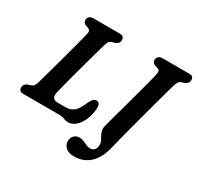

<svg xmlns="http://www.w3.org/2000/svg" viewBox="-185 -919 1376 1337"><g transform="rotate(30 503.0 -250.0)"><path d="M325.5 0H41.5Q20 0 12 -9.5Q4 -19 4.5 -33.5Q4.5 -47.5 13.2 -57.2Q22 -67 34.5 -72L55.5 -78.5Q70.5 -83.5 78.5 -93.5Q86.5 -103.5 92.5 -126Q99.5 -150.5 112.5 -197.8Q125.5 -245 141.5 -303Q157.5 -361 173 -418.5Q188.5 -476 200.2 -521.5Q212 -567 217 -588.5Q222.5 -614.5 203 -622.5L180.5 -630.5Q169 -635.5 163 -642.8Q157 -650 157 -662Q157 -679 168 -689.5Q179 -700 199.5 -700H411.5Q433 -700 440.5 -690.8Q448 -681.5 448 -667Q448 -652.5 439.2 -642.8Q430.5 -633 419 -628.5L393 -621Q381 -617.5 373.5 -609Q366 -600.5 360 -579.5Q350 -546 335.8 -494.8Q321.5 -443.5 305.8 -386.2Q290 -329 275.5 -275Q261 -221 250.8 -180.8Q240.5 -140.5 237 -124.5Q231 -93 242.2 -80Q253.5 -67 279.5 -67H342.5Q383 -67 409 -90Q435 -113 460 -173.5Q471 -196.5 481.8 -206Q492.5 -215.5 505 -215.5Q521.5 -215.5 528.5 -203.2Q535.5 -191 535 -170.5Q532.5 -121 515 -78.8Q497.5 -36.5 469.5 -10.5Q441.5 15.5 407 15.5Q388 15.5 372.5 7.8Q357 0 325.5 0ZM911 -550.5Q906.5 -534 895.8 -495Q885 -456 870.5 -402.8Q856 -349.5 840 -289.5Q824 -229.5 808.2 -170.8Q792.5 -112 779.8 -62Q767 -12 759 21Q737 109.5 686.5 155Q636 200.5 562.5 200.5Q517 200.5 494.8 179.2Q472.5 158 472.5 127.5Q472.5 103 488.8 85Q505 67 534 67Q550 67 567 74.2Q584 81.5 600.5 89Q617 96.5 631.5 96.5Q651.5 96.5 664.5 83.2Q677.5 70 678.5 40Q679 21.5 667 2Q655 -17.5 645.8 -40.8Q636.5 -64 644.5 -94Q647 -104 656.2 -137.5Q665.5 -171 678.5 -218.5Q691.5 -266 706 -319.2Q720.5 -372.5 734 -422.8Q747.5 -473 757.8 -511.8Q768 -550.5 772 -568Q779 -597 776.5 -607.2Q774 -617.5 759.5 -623L736 -630.5Q713 -641 713 -661.5Q713 -679 724 -689.5Q735 -700 758 -700H969Q991 -700 998.5 -691Q1006 -682 1006 -667.5Q1005.5 -653 997 -643.2Q988.5 -633.5 977 -628.5L953 -621Q943 -617 936.5 -611.5Q930 -606 924.5 -592.2Q919 -578.5 911 -550.5Z"/></g></svg>

Font: Fraunces 72pt SuperSoft SemiBold
Style: Italic
Weight: 600
Italic angle: -16°
Version: Version 1.000;[b76b70a41]